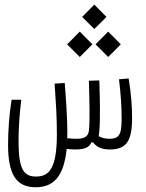

<svg xmlns="http://www.w3.org/2000/svg" viewBox="-20 -640 626 824"><path d="M132.8 163.6C208.5 163.6 253.9 119.6 266.1 -1C277.3 0.5 290 1.5 301.3 1.5C335.4 1.5 361.8 -3.4 372.1 -28.8H379.4C396.5 -6.3 420.9 1.5 451.7 1.5C522 1.5 546.9 -34.7 546.9 -132.8C546.9 -183.6 543 -235.4 532.2 -303.2L490.7 -299.8C498.5 -235.8 502 -184.1 502 -127.9C502 -57.1 487.8 -44.4 449.2 -44.4C435.1 -44.4 418 -46.9 403.3 -55.7C404.8 -62.5 405.8 -70.8 406.7 -82C410.6 -132.8 408.7 -226.6 406.2 -294.9L361.3 -293.5C361.3 -289.6 361.3 -285.6 361.8 -281.2C363.8 -210.4 366.2 -122.1 361.8 -81.1C358.9 -53.2 342.8 -44.4 306.2 -44.4C292.5 -44.4 281.2 -45.4 268.6 -46.9C269 -55.2 269 -63.5 269 -71.8C269 -129.9 263.2 -218.3 257.8 -283.7L214.4 -281.2C219.7 -203.1 224.1 -138.7 224.1 -64.9C224.1 78.6 193.4 117.7 134.8 117.7C82.5 117.7 59.6 87.9 59.6 -33.7C59.6 -93.3 64 -151.9 71.3 -211.9H29.8C20 -152.8 14.6 -80.6 14.6 -19C14.6 105 47.4 163.6 132.8 163.6ZM322.3 -395.5 376.5 -449.7 322.3 -504.4 268.1 -449.7ZM444.3 -395.5 498.5 -449.7 444.3 -504.4 390.1 -449.7ZM384.8 -515.6 437 -567.4 384.8 -620.1 332.5 -567.4Z"/></svg>

Font: Cascadia Code PL ExtraLight
Style: Regular
Weight: 200
Monospace: yes
Designer: Aaron Bell
Foundry: Saja Typeworks
Version: Version 2404.023